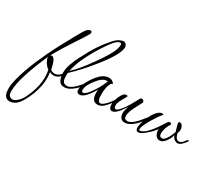

<svg xmlns="http://www.w3.org/2000/svg" viewBox="-221 -948 1894 1662"><g transform="rotate(30 726.0 -116.5)"><path d="M-2 356Q-18 356 -31 348.5Q-44 341 -52 325Q-59 311 -61 293.5Q-63 276 -63 257Q-63 222 -50.5 172Q-38 122 -18.5 65.5Q1 9 24.5 -46.5Q48 -102 70 -148Q95 -200 113.5 -236.5Q132 -273 147.5 -301Q163 -329 177.5 -355.5Q192 -382 209 -414Q229 -450 244.5 -475.5Q260 -501 267 -509Q272 -514 282.5 -520.5Q293 -527 302 -527Q316 -527 316 -510Q316 -505 313 -499Q309 -490 289.5 -458.5Q270 -427 225 -360Q196 -317 165.5 -267Q135 -217 106 -164Q114 -170 121 -170Q155 -170 176 -62Q187 -51 199 -49Q211 -47 220 -47Q246 -47 277 -78Q276 -80 276.5 -82.5Q277 -85 277 -88Q277 -133 293.5 -180Q310 -227 334 -272Q358 -317 378 -355Q397 -390 420.5 -424.5Q444 -459 467 -488Q490 -517 506 -535Q532 -564 556 -576.5Q580 -589 599 -589Q612 -589 622 -576Q633 -562 633 -549Q633 -480 504 -318Q453 -254 406.5 -203Q360 -152 316 -111Q316 -110 314 -106Q313 -99 313 -92Q313 -85 313 -77Q313 -43 324 -25.5Q335 -8 363 -8Q391 -8 428.5 -40.5Q466 -73 506 -132Q509 -137 513 -138Q519 -138 519 -131Q519 -126 517 -123Q503 -99 485.5 -77Q468 -55 446 -35Q422 -13 397.5 0Q373 13 348 13Q315 13 301 -5.5Q287 -24 281 -52Q280 -54 280 -58Q267 -45 251.5 -37Q236 -29 221 -29H217Q207 -29 194.5 -32Q182 -35 177 -41Q179 -31 180.5 -12Q182 7 182 18Q182 58 175 96.5Q168 135 150 184Q131 235 104.5 280Q78 325 46 343Q22 356 -2 356ZM317 -132Q345 -156 383.5 -201.5Q422 -247 465 -308Q562 -442 581 -502Q590 -531 590 -545Q590 -564 577 -564Q548 -564 506 -508Q482 -476 450 -426.5Q418 -377 388 -319Q353 -252 338.5 -208Q324 -164 317 -132ZM12 329Q19 329 30.5 324.5Q42 320 50 313Q79 290 97 257.5Q115 225 131 182Q146 142 154 102Q162 62 162 22Q162 3 160 -15Q158 -33 154 -50Q141 -59 131 -70.5Q121 -82 114 -92Q108 -102 102 -116Q96 -130 96 -145Q37 -12 3 94Q-31 200 -31 270Q-31 304 -17.5 316.5Q-4 329 12 329Z M495 3Q464 3 464 -31Q464 -82 514 -156Q563 -229 611 -246Q620 -249 628 -251Q636 -253 644 -253Q680 -253 696 -228Q699 -224 699 -221Q699 -219 692 -218Q686 -217 682 -211Q658 -172 658 -94Q658 -22 689 -22Q710 -22 750 -66Q756 -72 767 -87Q778 -102 789 -117.5Q800 -133 804 -138Q807 -141 809 -141Q813 -141 813 -134Q813 -129 807 -120Q785 -85 757 -52Q729 -19 709 -9Q691 0 673 0Q612 0 612 -86Q612 -93 612.5 -100.5Q613 -108 614 -116Q546 3 495 3ZM512 -27Q523 -27 538 -39.5Q553 -52 569 -73Q593 -105 614 -141Q635 -177 651 -219Q648 -220 642 -220Q601 -220 559 -169Q498 -96 498 -48Q498 -27 512 -27Z M955 17Q899 17 899 -53Q899 -70 914 -116Q880 -65 869 -53Q836 -14 810 -14Q777 -14 777 -70Q777 -102 798 -147Q822 -199 848 -199Q863 -199 863 -191Q863 -190 858 -181Q853 -172 838 -146Q812 -100 812 -77Q812 -45 831 -45Q846 -45 876 -81Q906 -117 946 -191L967 -230Q975 -238 982 -238Q991 -238 998 -231Q1006 -223 1006 -213Q1006 -214 996.5 -195Q987 -176 971 -146Q935 -79 935 -41Q935 -6 968 -6Q995 -6 1032 -38Q1056 -59 1086 -98Q1097 -112 1104.5 -121Q1112 -130 1113 -130Q1116 -130 1116 -124Q1116 -118 1110 -107Q1081 -60 1045 -27Q996 17 955 17Z M1098 31Q1072 31 1072 -3Q1072 -25 1081.5 -59Q1091 -93 1112 -133Q1135 -177 1157.5 -196.5Q1180 -216 1199 -216Q1210 -216 1210 -209Q1210 -207 1207 -204Q1179 -172 1139 -105Q1094 -27 1094 1Q1094 11 1102 11Q1157 11 1250 -133Q1257 -144 1264 -155Q1271 -166 1281 -179Q1286 -182 1294 -182Q1310 -182 1310 -169Q1274 -112 1274 -61Q1274 -27 1303 -27Q1325 -27 1350 -70Q1359 -86 1366 -101.5Q1373 -117 1378 -133Q1357 -202 1357 -210Q1357 -225 1370 -225Q1386 -225 1396 -207Q1406 -190 1406 -172Q1406 -154 1397 -134Q1410 -76 1443 -76Q1457 -76 1468.5 -86Q1480 -96 1488.5 -108Q1497 -120 1502 -125Q1505 -128 1508 -128Q1515 -128 1515 -121Q1515 -120 1513.5 -117.5Q1512 -115 1513 -116Q1472 -57 1439 -57Q1424 -57 1407.5 -68.5Q1391 -80 1383 -106Q1379 -87 1370.5 -70Q1362 -53 1352 -39Q1325 0 1294 0Q1264 0 1249 -28Q1236 -51 1239 -83Q1213 -47 1175 -14Q1126 31 1098 31Z"/></g></svg>

Font: Corinthia
Style: Regular
Weight: 400
Designer: Robert E. Leuschke
Foundry: Robert E. Leuschke
Version: Version 1.013; ttfautohint (v1.8.3)